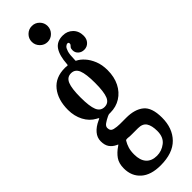

<svg xmlns="http://www.w3.org/2000/svg" viewBox="-359 -845 1112 1112"><g transform="rotate(-45 197.0 -288.5)"><path d="M25.5 -346.5Q25.5 -430 66.5 -480.8Q107.5 -531.5 184.5 -531.5Q190.5 -531.5 193 -531.2Q195.5 -531 197.5 -530.5Q204 -530 206.2 -530.2Q208.5 -530.5 209 -537Q213 -603.5 236 -638.2Q259 -673 308.5 -673Q345 -673 369.5 -649Q394 -625 394 -586Q394 -559.5 378.2 -542.8Q362.5 -526 339 -526Q317.5 -526 303 -539.2Q288.5 -552.5 288.5 -571.5Q288.5 -585.5 292.8 -591.5Q297 -597.5 301 -601Q305 -604.5 305 -611.5Q305 -621.5 295.5 -621.5Q288.5 -621.5 280 -614.2Q271.5 -607 265.2 -586.8Q259 -566.5 258.5 -527.5Q258.5 -522 258 -519Q257.5 -516 262 -514Q282 -504.5 302.5 -482Q323 -459.5 337 -425.5Q351 -391.5 351 -347Q351 -291.5 330 -249.8Q309 -208 272 -184.8Q235 -161.5 188 -161.5Q183.5 -161.5 178.5 -161.5Q173.5 -161.5 163 -156.5Q143 -147 127.8 -136.2Q112.5 -125.5 112.5 -111.5Q112.5 -86.5 134.8 -81.2Q157 -76 180 -76Q184 -76 195.2 -76Q206.5 -76 217.8 -76Q229 -76 232.5 -76Q301 -76 340.2 -44.5Q379.5 -13 379.5 70.5Q379.5 157 328.8 208.8Q278 260.5 178 260.5Q99 260.5 56.8 222.8Q14.5 185 14.5 122Q14.5 80.5 32.8 54.5Q51 28.5 81.5 8Q91 1.5 90 1Q89 0.5 79.5 -4Q57.5 -14.5 44.2 -33.5Q31 -52.5 31 -84Q31 -114 51.5 -138Q72 -162 107.5 -178Q120.5 -183.5 119.2 -185.5Q118 -187.5 107 -193Q68.5 -213.5 47 -254.8Q25.5 -296 25.5 -346.5ZM128 -346.5Q128 -273.5 141.5 -241Q155 -208.5 188 -208.5Q221 -208.5 234.2 -241Q247.5 -273.5 247.5 -346.5Q247.5 -419 234.2 -451.8Q221 -484.5 188 -484.5Q155 -484.5 141.5 -451.8Q128 -419 128 -346.5ZM305.5 106Q305.5 61.5 290.2 38.2Q275 15 237.5 15H187.5Q180 15 174.5 14.8Q169 14.5 153 13Q141.5 12 138 17.5Q127 35.5 120.5 56.5Q114 77.5 114 106.5Q114 155 137 180.5Q160 206 202.5 206Q241.5 206 273.5 181.2Q305.5 156.5 305.5 106ZM221 -708Q194.5 -708 175.2 -727.5Q156 -747 156 -773.5Q156 -800.5 175.2 -819.5Q194.5 -838.5 221 -838.5Q248 -838.5 267 -819.5Q286 -800.5 286 -773.5Q286 -747 267 -727.5Q248 -708 221 -708Z"/></g></svg>

Font: Besley* Condensed Medium
Style: Regular
Weight: 500
Width: 3
Designer: Owen Earl
Foundry: indestructible type*
Version: Version 3.000; ttfautohint (v1.8.3)